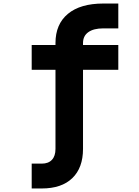

<svg xmlns="http://www.w3.org/2000/svg" viewBox="-20 -868 790 1088"><path d="M650.4 -707.2H565.4Q510.4 -707.2 480.4 -685.7Q450.4 -664.2 450.4 -624V-613.1H650.4V-472.3H450.4V-24Q450.4 83 389.7 141.5Q329.1 200 216.7 200H159.6V59.2H216.7Q254 59.2 274.2 37.7Q294.4 16.2 294.4 -24V-472.3H159.6V-613.1H294.4V-624Q294.4 -731 364.8 -789.5Q435.3 -848 565.4 -848H650.4Z"/></svg>

Font: Martian Mono sWd Rg
Style: Regular
Weight: 400
Width: 6
Monospace: yes
Designer: Roman Shamin
Foundry: Evil Martians
Version: Version 1.000